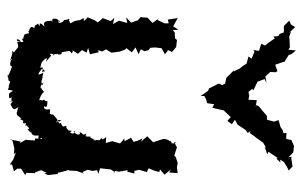

<svg xmlns="http://www.w3.org/2000/svg" viewBox="-168 -624 806 510"><g transform="rotate(90 235.0 -369.0)"><path d="M120 -262 117 -284 112 -298 108 -302 119 -316 106 -326 124 -334 111 -340 116 -350 113 -361 107 -365 106 -378 108 -395 124 -404 117 -410 113 -412 118 -423 105 -434 86 -436 82 -431 66 -430 60 -425 59 -440 50 -426 28 -438 32 -412 42 -414V-403L33 -384L28 -389L41 -371L27 -358L26 -343L25 -340L34 -332L40 -314L26 -301L41 -304L35 -282L44 -266L27 -270L36 -260L28 -239L38 -228L39 -225L34 -218L26 -199L36 -189L28 -188L33 -179L36 -164L42 -153L34 -149C26 -154 34 -145 33 -136C37 -136 44 -124 39 -121C33 -120 35 -129 38 -124C27 -118 30 -111 30 -106C37 -102 47 -108 35 -103C36 -87 37 -80 50 -84C47 -78 41 -78 43 -71C43 -71 56 -75 43 -67C48 -60 46 -58 56 -57C49 -53 49 -44 65 -43C59 -51 59 -52 63 -41C74 -47 64 -41 74 -28C72 -34 77 -27 83 -28C82 -21 86 -27 91 -28C94 -12 88 -29 84 -11C93 -10 86 -17 90 -19C92 -5 92 -16 106 -14C112 -9 107 -12 118 -4C124 6 122 -10 115 2C117 1 124 0 139 7C143 3 130 8 138 3C144 8 145 5 148 7C156 8 158 2 153 2C162 3 171 7 184 14C173 15 177 14 194 11C198 3 201 5 188 4C196 5 202 11 214 11C222 19 217 1 222 0C228 16 237 8 232 10C244 11 244 6 232 0C237 8 258 -1 248 7C246 -6 252 4 257 6C271 -1 275 -2 262 -17C265 -11 285 -12 278 -10C288 -12 283 -8 295 -23C297 -12 296 -26 305 -32C297 -29 306 -23 308 -30C304 -39 311 -35 302 -35C322 -34 314 -31 313 -38C315 -35 321 -50 324 -39C327 -45 340 -49 324 -48C340 -48 341 -56 340 -68C339 -69 350 -67 350 -70C341 -77 353 -81 348 -73V-59H353L352 -39L351 -35L360 -19L356 -21L350 9L353 1L374 -4L389 -3L385 -8L404 -1L417 8V2L435 -3L428 -12V-22L445 -33L439 -36L440 -59H438L432 -75L439 -90L441 -84L445 -94L442 -120L439 -119L437 -129L431 -150L433 -149L434 -170L436 -175L441 -189L437 -185L431 -199L434 -212L432 -224L442 -227L427 -232L430 -260L437 -271L441 -266L434 -272L436 -282L432 -305L436 -304L441 -323H434L431 -335L437 -356L427 -361L433 -375L437 -389L430 -391L444 -403L430 -420L438 -415L440 -438L425 -436L413 -438L398 -433L404 -439L393 -429L371 -436L357 -428L360 -435L361 -422L356 -421L350 -408L349 -400L358 -372L359 -374L342 -357L356 -341L348 -344L354 -331L357 -321L346 -314L355 -297L348 -296L361 -285L355 -264L360 -247L344 -248C358 -232 343 -241 349 -233C356 -232 350 -220 352 -224C351 -221 358 -205 352 -218C344 -205 347 -205 343 -207C342 -197 346 -191 334 -195C343 -186 332 -186 331 -177C337 -183 343 -170 328 -161C328 -171 341 -160 331 -152C325 -165 328 -144 326 -148C319 -139 313 -143 320 -138C324 -143 315 -143 314 -142C322 -125 302 -133 308 -124C297 -116 299 -114 299 -129C311 -114 300 -109 304 -123C297 -118 284 -108 283 -105C297 -104 285 -112 282 -98C282 -98 272 -100 270 -98C272 -89 271 -82 262 -83C268 -93 259 -91 248 -92C251 -89 245 -81 244 -84C249 -78 245 -78 246 -70C225 -77 224 -84 224 -84C222 -79 213 -74 210 -75C222 -72 209 -71 199 -81C212 -80 204 -76 194 -76C197 -78 180 -79 173 -81C183 -64 177 -65 162 -78C168 -84 174 -69 169 -86C160 -74 157 -84 160 -73C141 -77 145 -78 136 -86C135 -91 131 -92 144 -88C135 -96 128 -102 128 -102C120 -92 122 -110 127 -108C132 -101 121 -111 124 -117C121 -126 117 -116 125 -121C125 -129 124 -130 119 -130C117 -144 111 -152 122 -156C117 -160 116 -161 112 -156L123 -173L113 -184L120 -196L107 -200L124 -205L119 -228L113 -227L117 -237L111 -248C114 -252 117 -257 120 -262ZM235 -509 245 -514 254 -516 257 -535 266 -530 269 -541 273 -560 291 -579 301 -570 310 -582 298 -590 311 -597 325 -618 333 -624 328 -632 333 -629 342 -642 344 -644 359 -665 373 -673 370 -669 390 -676 383 -679 400 -704 401 -700 412 -711 404 -710 410 -720 423 -728 433 -733 422 -743 402 -740H396L398 -732L385 -745L368 -747L352 -740L349 -726L333 -727L334 -719L326 -717L317 -711L299 -706L303 -694L298 -675H288C279 -668 271 -660 262 -653L259 -647L265 -645L246 -648L245 -626L234 -628L224 -626L216 -636L220 -639L197 -650L190 -669L201 -674L183 -671L171 -684L172 -698L169 -703L152 -697L144 -720L145 -721L126 -733L124 -740L114 -752L112 -732L106 -736L84 -735L78 -734L64 -739L68 -733L52 -750L45 -739L35 -734L49 -720H66L70 -709L76 -705L77 -692L82 -696C88 -687 94 -678 101 -670L96 -660L115 -654L113 -639L118 -642L136 -634L130 -626L149 -621L156 -610L162 -603L170 -586L166 -588L187 -567L202 -564L206 -556L202 -547C206 -538 211 -530 215 -521L221 -519L235 -499Z"/></g></svg>

Font: Charger Distortion
Style: 1
Weight: 400
Designer: Jasper
Foundry: Cannot Into Space Fonts
Version: Version 0.98